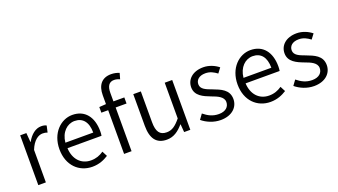

<svg xmlns="http://www.w3.org/2000/svg" viewBox="-66 -1376 3444 1956"><g transform="rotate(-20 1655.5 -398.0)"><path d="M94 0H176V-352C213 -446 269 -480 314 -480C336 -480 348 -477 366 -471L382 -542C364 -551 348 -554 325 -554C264 -554 209 -509 172 -441H169L161 -540H94Z M678 13C752 13 807 -12 853 -41L824 -97C783 -69 741 -53 687 -53C579 -53 507 -132 502 -252H871C874 -266 875 -283 875 -301C875 -457 797 -554 662 -554C538 -554 421 -445 421 -269C421 -92 535 13 678 13ZM501 -312C512 -423 583 -488 663 -488C751 -488 803 -427 803 -312Z M950 -474H1024V0H1105V-474H1223V-540H1105V-633C1105 -705 1131 -743 1184 -743C1204 -743 1225 -738 1246 -728L1264 -791C1239 -802 1208 -809 1176 -809C1074 -809 1024 -743 1024 -635V-540L950 -535Z M1485 13C1560 13 1614 -27 1665 -86H1668L1675 0H1742V-540H1661V-153C1607 -87 1566 -58 1509 -58C1434 -58 1402 -103 1402 -207V-540H1320V-197C1320 -59 1372 13 1485 13Z M2069 13C2194 13 2262 -59 2262 -145C2262 -248 2175 -279 2095 -310C2033 -333 1977 -353 1977 -407C1977 -451 2010 -489 2082 -489C2132 -489 2170 -468 2206 -441L2246 -494C2205 -527 2146 -554 2082 -554C1965 -554 1898 -487 1898 -403C1898 -311 1982 -276 2058 -247C2118 -225 2184 -199 2184 -141C2184 -91 2147 -51 2072 -51C2004 -51 1956 -78 1909 -116L1869 -61C1919 -19 1992 13 2069 13Z M2609 13C2683 13 2738 -12 2784 -41L2755 -97C2714 -69 2672 -53 2618 -53C2510 -53 2438 -132 2433 -252H2802C2805 -266 2806 -283 2806 -301C2806 -457 2728 -554 2593 -554C2469 -554 2352 -445 2352 -269C2352 -92 2466 13 2609 13ZM2432 -312C2443 -423 2514 -488 2594 -488C2682 -488 2734 -427 2734 -312Z M3081 13C3206 13 3274 -59 3274 -145C3274 -248 3187 -279 3107 -310C3045 -333 2989 -353 2989 -407C2989 -451 3022 -489 3094 -489C3144 -489 3182 -468 3218 -441L3258 -494C3217 -527 3158 -554 3094 -554C2977 -554 2910 -487 2910 -403C2910 -311 2994 -276 3070 -247C3130 -225 3196 -199 3196 -141C3196 -91 3159 -51 3084 -51C3016 -51 2968 -78 2921 -116L2881 -61C2931 -19 3004 13 3081 13Z"/></g></svg>

Font: Noto Sans HK DemiLight
Style: Regular
Weight: 350
Designer: Ryoko NISHIZUKA 西塚涼子 (kana, bopomofo & ideographs); Paul D. Hunt (Latin, Greek & Cyrillic); Sandoll Communications 산돌커뮤니
Foundry: Adobe
Version: Version 2.004;hotconv 1.0.118;makeotfexe 2.5.65603